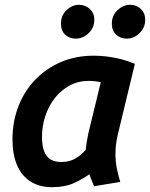

<svg xmlns="http://www.w3.org/2000/svg" viewBox="-20 -768 625 800"><path d="M194 12Q142 11 106 -12.5Q70 -36 51 -80Q32 -124 32 -187Q32 -261 56.5 -324.5Q81 -388 126.5 -435.5Q172 -483 234 -509.5Q296 -536 370 -536Q397 -536 426 -532.5Q455 -529 484.5 -521.5Q514 -514 542 -502L471 -208Q466 -187 463.5 -167Q461 -147 461 -126Q461 -96 466.5 -68Q472 -40 481 -10L372 8Q368 -1 361.5 -17.5Q355 -34 352 -42Q330 -25 291 -6.5Q252 12 194 12ZM235 -93Q270 -93 295 -108Q320 -123 337 -144Q339 -161 341.5 -177Q344 -193 348 -212L400 -426Q390 -428 376 -429.5Q362 -431 351 -431Q306 -431 270 -411.5Q234 -392 208.5 -359.5Q183 -327 169 -285Q155 -243 155 -198Q155 -161 164 -137.5Q173 -114 191 -103.5Q209 -93 235 -93ZM296 -607Q269 -607 251.5 -623.5Q234 -640 234 -669Q234 -704 257.5 -726Q281 -748 309 -748Q335 -748 354 -731Q373 -714 373 -685Q373 -662 361 -644Q349 -626 331.5 -616.5Q314 -607 296 -607ZM509 -607Q482 -607 464 -623.5Q446 -640 446 -669Q446 -704 470 -726Q494 -748 522 -748Q548 -748 566.5 -731Q585 -714 585 -685Q585 -662 573 -644Q561 -626 544 -616.5Q527 -607 509 -607Z"/></svg>

Font: Ubuntu Sans Mono SemiBold
Style: Italic
Weight: 600
Italic angle: -13.5°
Monospace: yes
Designer: Dalton Maag Ltd
Foundry: Dalton Maag Ltd
Version: Version 1.006